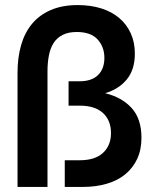

<svg xmlns="http://www.w3.org/2000/svg" viewBox="-20 -736 607 756"><path d="M49 -449Q49 -509 63 -558Q77 -607 106 -642Q135 -677 180 -696.5Q225 -716 286 -716Q337 -716 378.5 -703Q420 -690 449.5 -665Q479 -640 495 -604.5Q511 -569 511 -525Q511 -462 479.5 -423.5Q448 -385 394 -369Q460 -353 498.5 -310.5Q537 -268 537 -194Q537 -146 520 -110Q503 -74 473 -49.5Q443 -25 400.5 -12.5Q358 0 307 0H235V-105H294Q354 -105 385.5 -134Q417 -163 417 -212Q417 -262 385.5 -291Q354 -320 294 -320H250V-416H294Q341 -416 366 -440.5Q391 -465 391 -508Q391 -551 364.5 -580.5Q338 -610 282 -610Q249 -610 226.5 -598.5Q204 -587 191 -566.5Q178 -546 172.5 -517.5Q167 -489 167 -455V0H49Z"/></svg>

Font: CyStack Display SemiBold
Style: Regular
Weight: 600
Designer: Weizhong Zhang
Foundry: 本地遙控
Version: Version 1.000;Glyphs 3.1.2 (3151)